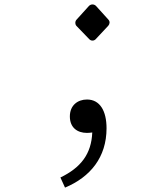

<svg xmlns="http://www.w3.org/2000/svg" viewBox="-20 -607 740 874"><path d="M474 -517 417 -580C408 -589 394 -589 385 -580L328 -517C321 -509 321 -497 328 -489L386 -429C394 -420 408 -420 416 -429L473 -490C480 -498 481 -509 474 -517ZM376 -154C334 -154 298 -128 298 -77C298 -26 332 -2 376 -2C384 -2 392 -3 400 -4C396 94 348 156 255 201L276 247C391 199 465 109 465 -23C465 -102 435 -154 376 -154Z"/></svg>

Font: Kawkab Mono Light
Style: Regular
Weight: 300
Monospace: yes
Designer: Abdullah Arif
Foundry: Abdullah Arif
Version: Version 1.000;PS 000.500;hotconv 1.0.88;makeotf.lib2.5.64775